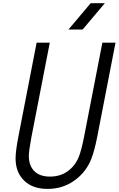

<svg xmlns="http://www.w3.org/2000/svg" viewBox="-20 -1187 752 1217"><path d="M414.1 -1000 554.7 -1166.7H644.5L503.9 -1000ZM281.9 10.4Q186.2 10.4 132.5 -42.6Q78.8 -95.7 78.8 -182.3Q78.8 -227.2 95.1 -313.8L212.2 -916.7H295.6L178.4 -313.8Q162.8 -229.2 162.8 -198.6Q162.8 -138 196.9 -102.9Q231.1 -67.7 296.9 -67.7Q362 -67.7 409.5 -101.9Q457 -136.1 480.5 -195.3Q495.4 -233.7 511.7 -313.8L628.9 -916.7H712.2L595.1 -313.8Q578.1 -229.2 557.9 -177.7Q524.1 -93.8 450.2 -41.7Q376.3 10.4 281.9 10.4Z"/></svg>

Font: TypoPRO Monoid
Style: Italic
Weight: 400
Width: 4
Italic angle: -11°
Monospace: yes
Version: Version 0.61